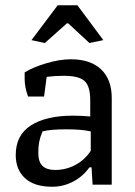

<svg xmlns="http://www.w3.org/2000/svg" viewBox="-20 -704 514 732"><path d="M100 -551 200 -684H275L374 -551L321 -540L240 -615H235L151 -540ZM40 -113Q40 -189 98 -226Q156 -263 258 -263Q291 -263 324 -260V-322Q324 -376 302 -395.5Q280 -415 224 -415Q190 -415 158 -411L148 -336H87Q74 -371 74 -403V-428Q104 -447 155.5 -462.5Q207 -478 250 -478Q325 -478 365.5 -439.5Q406 -401 406 -331V0H333L329 -66H321Q296 -31 258.5 -11.5Q221 8 179 8Q111 8 75.5 -24.5Q40 -57 40 -113ZM326 -129V-203Q291 -211 234 -211Q171 -211 142 -203Q133 -181 129.5 -163.5Q126 -146 126 -122Q126 -86 142.5 -71Q159 -56 190 -56Q231 -56 267 -75Q303 -94 326 -129Z"/></svg>

Font: Athiti Medium
Style: Regular
Weight: 500
Designer: CadsonDemak Team
Foundry: CadsonDemak
Version: Version 1.032